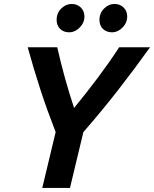

<svg xmlns="http://www.w3.org/2000/svg" viewBox="-20 -926 759 946"><path d="M188.2 0 254.2 -275.2Q233.8 -327.8 215 -379.8Q196.2 -431.8 179.4 -483.4Q162.5 -535 146.8 -587.6Q131 -640.2 116.5 -693H262Q279 -618 299.6 -543.5Q320.2 -469 345 -394Q375.2 -431.2 404.2 -467.9Q433.2 -504.5 460.9 -541.5Q488.5 -578.5 515 -616.1Q541.5 -653.8 567.2 -693H719.2Q679 -637 639.9 -584.6Q600.8 -532.2 560.9 -481.1Q521 -430 479 -379.1Q437 -328.2 390.8 -275.2L324.8 0ZM532 -766.8Q504.5 -766.8 487.2 -783.6Q470 -800.5 470 -827.5Q470 -861.5 492.8 -884Q515.5 -906.5 544.2 -906.5Q571 -906.5 588.9 -889.1Q606.8 -871.8 606.8 -844.2Q606.8 -822.8 595.4 -805.1Q584 -787.5 567.1 -777.1Q550.2 -766.8 532 -766.8ZM320.8 -766.8Q293.5 -766.8 276.2 -783.6Q259 -800.5 259 -827.5Q259 -861.5 281.8 -884Q304.5 -906.5 333.2 -906.5Q360 -906.5 378 -889.1Q396 -871.8 396 -844.2Q396 -822.8 384.5 -805.1Q373 -787.5 356.1 -777.1Q339.2 -766.8 320.8 -766.8Z"/></svg>

Font: Ubuntu Sans
Style: Italic
Weight: 400
Italic angle: -13.5°
Designer: Dalton Maag Ltd
Foundry: Dalton Maag Ltd
Version: Version 1.006